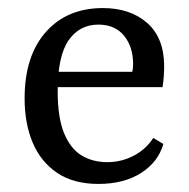

<svg xmlns="http://www.w3.org/2000/svg" viewBox="-20 -446 469 476"><path d="M41 -202Q41 -307 93.5 -366.5Q146 -426 235 -426Q303 -426 345 -389Q387 -352 387 -281Q387 -271 386 -256.5Q385 -242 383 -230H98V-268H308Q309 -273 309.5 -277Q310 -281 310 -287Q310 -330 287.5 -357.5Q265 -385 224 -385Q177 -385 150 -346Q123 -307 123 -220Q123 -154 139 -115.5Q155 -77 182.5 -60.5Q210 -44 246 -44Q281 -44 311.5 -60Q342 -76 360 -104L385 -89Q372 -44 329.5 -17Q287 10 224 10Q162 10 121.5 -17.5Q81 -45 61 -92.5Q41 -140 41 -202Z"/></svg>

Font: Yrsa
Style: Regular
Weight: 400
Designer: Anna Giedrys (Yrsa+Rasa design), David Brezina (Yrsa art-direction, Rasa art-direction, design)
Foundry: Rosetta Type Foundry
Version: Version 2.004